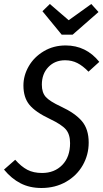

<svg xmlns="http://www.w3.org/2000/svg" viewBox="-36 -927 516 959"><path d="M460 -618 406 -569Q378 -598 350.5 -612Q323 -626 289 -626Q238 -626 205.5 -592Q173 -558 173 -504Q173 -465 192.5 -443Q212 -421 268 -395Q339 -362 373 -322Q407 -282 407 -215Q407 -154 377.5 -102Q348 -50 294 -19Q240 12 171 12Q112 12 66.5 -11.5Q21 -35 -16 -80L40 -129Q70 -95 100.5 -79Q131 -63 174 -63Q236 -63 275 -103Q314 -143 314 -212Q314 -256 293 -280.5Q272 -305 213 -333Q141 -367 111 -403.5Q81 -440 81 -500Q81 -550 107.5 -596Q134 -642 182.5 -671Q231 -700 292 -700Q394 -700 460 -618ZM456 -867 327 -754H272L176 -871L213 -907L307 -826L420 -907Z"/></svg>

Font: Fira Sans Compressed
Style: Italic
Weight: 400
Width: 1
Italic angle: -8°
Designer: bBox Type GmbH & Carrois Corporate GbR & Edenspiekermann AG
Foundry: bBox Type GmbH & Carrois Corporate GbR & Edenspiekermann AG
Version: Version 4.301